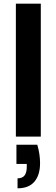

<svg xmlns="http://www.w3.org/2000/svg" viewBox="-20 -740 306 1040"><path d="M66 0V-720H201V0ZM75 280V226Q101 226 113 210.5Q125 195 125 163V148H69V44H182Q190 71 193.5 96Q197 121 197 144Q197 208 166.5 244Q136 280 75 280Z"/></svg>

Font: DM Sans 16pt
Style: Bold
Weight: 700
Version: Version 4.004;gftools[0.9.30]